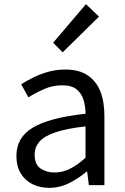

<svg xmlns="http://www.w3.org/2000/svg" viewBox="-20 -892 603 925"><path d="M217 13Q172 13 136 -5Q100 -23 79.5 -57.5Q59 -92 59 -141Q59 -230 138.5 -277.5Q218 -325 392 -344Q392 -379 382.5 -410.5Q373 -442 349 -461.5Q325 -481 280 -481Q233 -481 191.5 -462.5Q150 -444 117 -423L82 -486Q107 -502 140 -518.5Q173 -535 212 -546Q251 -557 295 -557Q361 -557 402.5 -529Q444 -501 463.5 -451.5Q483 -402 483 -334V0H408L400 -65H397Q359 -33 313.5 -10Q268 13 217 13ZM243 -61Q282 -61 317.5 -79Q353 -97 392 -132V-283Q301 -273 247 -254.5Q193 -236 170 -209.5Q147 -183 147 -147Q147 -100 175 -80.5Q203 -61 243 -61ZM282 -640 236 -686 394 -872 457 -812Z"/></svg>

Font: Noto Sans JP Thin
Style: Regular
Weight: 400
Version: Version 2.004-H2;hotconv 1.0.118;makeotfexe 2.5.65603